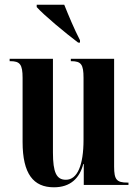

<svg xmlns="http://www.w3.org/2000/svg" viewBox="-20 -786 588 816"><path d="M312 -605H320V-615C296 -661 271 -721 253 -766H136V-756C167 -721 259 -645 312 -605ZM209 10C279 10 318 -28 334 -89H336V0H526V-10H522C476 -10 465 -22 465 -78V-536H281V-526H283C325 -526 335 -512 335 -455V-192C335 -84 309 -22 260 -22C220 -22 205 -53 205 -138V-536H21V-526H24C65 -526 76 -512 76 -455V-183C76 -47 122 10 209 10Z"/></svg>

Font: Noto Serif Display ExtraCondensed
Style: Bold
Weight: 700
Width: 2
Designer: Monotype Design Team
Foundry: Monotype Imaging Inc.
Version: Version 2.009